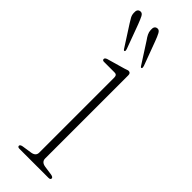

<svg xmlns="http://www.w3.org/2000/svg" viewBox="-221 -608 623 623"><g transform="rotate(45 90.0 -296.5)"><path d="M117 -418.5V-37Q117 -21 136 -18L167.5 -13.5Q178 -11.5 178 -6Q178 0 169 0H36Q27.5 0 27.5 -6Q27.5 -11 37.5 -13L71 -18Q90 -21 90 -36.5V-381Q90 -394 78.5 -393.5H31.5Q23 -393 23 -399.5Q23 -404.5 31.5 -407.5L92.5 -425Q96.5 -426 100.8 -427.8Q105 -429.5 107.5 -429.5Q117 -429.5 117 -418.5ZM22.8 -557.5 53.1 -475.5Q55.6 -469 53.4 -466Q50.5 -463.5 47.2 -468.5L0.6 -541Q-4.9 -549.5 -9.1 -557.2Q-13.3 -565 -13.6 -574Q-15.1 -591.5 -2 -593Q6.4 -594 11.5 -584Q16.6 -574 22.8 -557.5ZM100.8 -557.5 131.1 -476Q133.6 -469 131.4 -466Q128.5 -463.5 125.2 -468.5L78.6 -541Q72.7 -549 68.7 -557Q64.7 -565 64.4 -574Q62.9 -591.5 76 -593Q84 -594 89.3 -584.2Q94.6 -574.5 100.8 -557.5Z"/></g></svg>

Font: Fraunces 144pt Soft Thin
Style: Regular
Weight: 100
Version: Version 1.000;[0bf87f6ff]